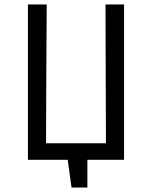

<svg xmlns="http://www.w3.org/2000/svg" viewBox="-20 -715 680 859"><path d="M105 0V-695H189L187 -354L186 -74H454L453 -359L452 -695H535V0H371V124H300L283 0Z"/></svg>

Font: Ruda
Style: Regular
Weight: 400
Designer: Mariela Monsalve and Angelina Sanchez
Foundry: Mariela Monsalve and Angelina Sanchez
Version: Version 2.000